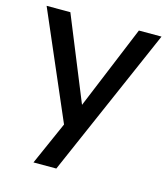

<svg xmlns="http://www.w3.org/2000/svg" viewBox="-102 -567 724 828"><g transform="rotate(15 260.0 -153.5)"><path d="M416 -487H517L226 180H124L209 -12L4 -487H110L262 -114Z"/></g></svg>

Font: wassup Sans
Style: Medium
Weight: 600
Version: Version 2.001